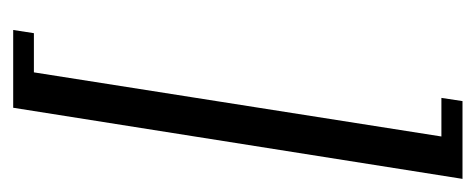

<svg xmlns="http://www.w3.org/2000/svg" viewBox="-237 -379 728 294"><g transform="rotate(90 127.0 -232.0)"><path d="M25.9 111.8 30.8 80.1H90.8L189 -543.9H129.9L134.8 -576.2H253.9L145 111.8Z"/></g></svg>

Font: Gawaa
Style: Italic
Weight: 400
Designer: T. Christopher White
Version: Version 1.0